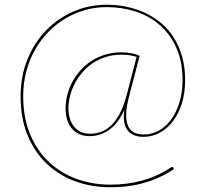

<svg xmlns="http://www.w3.org/2000/svg" viewBox="-20 -673 862 811"><path d="M557 -433Q549.5 -435 542.2 -436.8Q535 -438.5 527.5 -439.8Q520 -441 511.5 -441.5Q503 -442 492 -442Q457.5 -442 427.5 -432.5Q397.5 -423 372.8 -406.8Q348 -390.5 328.8 -368.2Q309.5 -346 296.2 -320.8Q283 -295.5 276 -268.5Q269 -241.5 269 -215Q269 -193 274.8 -173.5Q280.5 -154 291.8 -139.5Q303 -125 320.2 -116.5Q337.5 -108 361 -108Q381.5 -108 403.5 -115Q425.5 -122 446 -140.2Q466.5 -158.5 484.2 -190.2Q502 -222 515 -271ZM526 -269Q512 -216 513 -183.8Q514 -151.5 524.5 -134Q535 -116.5 552 -110.8Q569 -105 588 -105Q620 -105 649.5 -120.8Q679 -136.5 701.5 -166.2Q724 -196 737.5 -238.8Q751 -281.5 751 -335Q751 -413.5 724.8 -471.5Q698.5 -529.5 654.2 -567.8Q610 -606 552.2 -624.5Q494.5 -643 431 -643Q384.5 -643 340.2 -630.8Q296 -618.5 256.8 -595.2Q217.5 -572 184.8 -538.5Q152 -505 128.2 -463.2Q104.5 -421.5 91.2 -371.8Q78 -322 78 -266Q78 -175 107.5 -105.2Q137 -35.5 187.2 11.8Q237.5 59 304.5 83Q371.5 107 446 107Q518.5 107 582.2 89.2Q646 71.5 702.5 34Q705.5 31.5 708.2 32.2Q711 33 712 35.5L715 41Q657.5 79.5 591 98.8Q524.5 118 446 118Q367.5 118 298.5 93Q229.5 68 178 19.2Q126.5 -29.5 96.8 -101Q67 -172.5 67 -266Q67 -351 96 -422.2Q125 -493.5 174.8 -544.8Q224.5 -596 290.5 -624.5Q356.5 -653 431 -653Q474.5 -653 515.8 -644.2Q557 -635.5 593.8 -618.2Q630.5 -601 661.5 -574.8Q692.5 -548.5 714.8 -513Q737 -477.5 749.5 -433Q762 -388.5 762 -335Q762 -280 748 -235.8Q734 -191.5 710 -160.2Q686 -129 654.2 -112Q622.5 -95 587 -95Q561 -95 543.5 -103.2Q526 -111.5 516.2 -126.5Q506.5 -141.5 504 -162.5Q501.5 -183.5 505 -209Q479.5 -151.5 441.8 -124.8Q404 -98 359 -98Q332.5 -98 313.5 -107.2Q294.5 -116.5 281.8 -132.2Q269 -148 263 -169.2Q257 -190.5 257 -215Q257 -243 264.2 -271.8Q271.5 -300.5 285.5 -326.8Q299.5 -353 320 -376Q340.5 -399 366.5 -415.8Q392.5 -432.5 424 -442.2Q455.5 -452 492 -452Q512.5 -452 533.8 -448.2Q555 -444.5 570 -437Z"/></svg>

Font: Lato 2
Style: Regular
Weight: 100
Designer: Lukasz Dziedzic with Adam Twardoch and Botio Nikoltchev
Foundry: tyPoland Lukasz Dziedzic
Version: Version 2.015; 2015-08-06; http://www.latofonts.com/